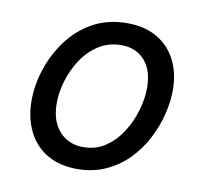

<svg xmlns="http://www.w3.org/2000/svg" viewBox="-65 -589 719 678"><g transform="rotate(10 294.0 -250.0)"><path d="M253 19Q190 19 145 -7.5Q100 -34 76.5 -82Q53 -130 53 -192Q53 -247 71.5 -304Q90 -361 126 -410Q162 -459 215.5 -489Q269 -519 339 -519Q402 -519 446.5 -493Q491 -467 514.5 -420.5Q538 -374 538 -314Q538 -272 526.5 -226Q515 -180 492 -136Q469 -92 435 -57.5Q401 -23 355 -2Q309 19 253 19ZM261 -61Q306 -61 340.5 -84.5Q375 -108 398.5 -145Q422 -182 434.5 -224.5Q447 -267 447 -306Q447 -348 433 -377.5Q419 -407 393 -423Q367 -439 332 -439Q286 -439 250.5 -416Q215 -393 191 -356.5Q167 -320 154.5 -278Q142 -236 142 -198Q142 -155 157 -124.5Q172 -94 198.5 -77.5Q225 -61 261 -61Z"/></g></svg>

Font: Playwrite DE SAS
Style: Regular
Weight: 400
Designer: Veronika Burian, José Scaglione
Foundry: TypeTogether
Version: Version 1.002